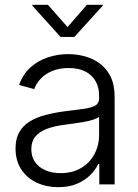

<svg xmlns="http://www.w3.org/2000/svg" viewBox="-20 -776 582 808"><path d="M225.1 11.7Q175.8 11.7 135 -7.1Q94.2 -25.9 69.8 -62.5Q45.4 -99.1 45.4 -151.4Q45.4 -191.9 60.8 -219.2Q76.2 -246.6 104.2 -264.2Q132.3 -281.7 170.9 -292Q209.5 -302.2 255.4 -308.1Q301.3 -314 332.8 -318.1Q364.3 -322.3 380.6 -331.5Q397 -340.8 397 -361.3V-373Q397 -409.2 381.8 -435.3Q366.7 -461.4 338.1 -475.6Q309.6 -489.7 269 -489.7Q230 -489.7 200.4 -477.5Q170.9 -465.3 151.6 -445.1Q132.3 -424.8 124 -400.9L60.5 -418.5Q76.2 -463.4 107.7 -491.9Q139.2 -520.5 180.9 -534.4Q222.7 -548.3 267.6 -548.3Q301.3 -548.3 335.7 -539.3Q370.1 -530.3 398.9 -509.5Q427.7 -488.8 445.1 -454.1Q462.4 -419.4 462.4 -368.2V0H397.9V-85.9H393.6Q381.8 -61 359.4 -38.8Q336.9 -16.6 303.5 -2.4Q270 11.7 225.1 11.7ZM234.9 -47.4Q284.7 -47.4 321 -68.8Q357.4 -90.3 377.2 -127.2Q397 -164.1 397 -208V-284.7Q390.1 -278.3 374 -272.9Q357.9 -267.6 337.2 -263.7Q316.4 -259.8 294.7 -256.8Q272.9 -253.9 255.4 -251.5Q210 -246.1 177.7 -233.9Q145.5 -221.7 128.7 -201.2Q111.8 -180.7 111.8 -148.4Q111.8 -116.2 127.7 -93.8Q143.6 -71.3 171.4 -59.3Q199.2 -47.4 234.9 -47.4ZM181.6 -755.9 264.2 -662.1 345.7 -755.9H412.6V-752.4L293 -620.6H234.9L115.7 -752.4V-755.9Z"/></svg>

Font: Inter 17pt Light
Style: Regular
Weight: 300
Version: Version 4.001;git-66647c0bb